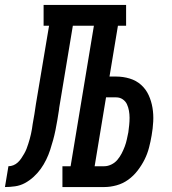

<svg xmlns="http://www.w3.org/2000/svg" viewBox="-76 -755 696 775"><path d="M-56 0 -42 -84Q-32 -84 -22 -88Q-12 -92 -4 -99.5Q4 -107 10 -116Q16 -125 21.5 -134.5Q27 -144 31 -154Q35 -164 38 -174Q41 -184 44 -194Q47 -204 49 -214Q51 -224 53 -234.5Q55 -245 56 -255Q60 -275 63 -295Q66 -315 69 -335L122 -651H100V-735H433V-651H400L366 -446H393Q421 -446 447.5 -438Q474 -430 493.5 -412.5Q513 -395 524 -371Q535 -347 539.5 -320Q544 -293 542.5 -264.5Q541 -236 536 -208Q532 -184 525.5 -159Q519 -134 507.5 -111Q496 -88 479.5 -66.5Q463 -45 441.5 -29.5Q420 -14 394.5 -7Q369 0 345 0H176V-84H209L303 -651H218L163 -320Q163 -317 162.5 -315Q162 -313 162 -311Q159 -291 155.5 -270.5Q152 -250 148 -230Q144 -210 138.5 -190Q133 -170 126.5 -150Q120 -130 110.5 -110.5Q101 -91 88.5 -73.5Q76 -56 59.5 -41Q43 -26 24.5 -16Q6 -6 -15 -3Q-36 0 -56 0ZM345 -84Q359 -84 373.5 -91Q388 -98 398 -110Q408 -122 415 -135.5Q422 -149 427.5 -163.5Q433 -178 436 -192.5Q439 -207 442 -221Q444 -236 445.5 -250.5Q447 -265 447 -279.5Q447 -294 444.5 -308Q442 -322 436.5 -334Q431 -346 419.5 -354Q408 -362 393 -362H352L306 -84Z"/></svg>

Font: Iosevka Slab MdExObl
Style: Regular
Weight: 500
Width: 7
Italic angle: -9°
Monospace: yes
Designer: Belleve Invis
Foundry: Belleve Invis
Version: Version 11.1.1; ttfautohint (v1.8.3)